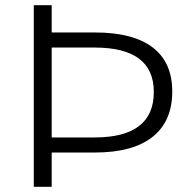

<svg xmlns="http://www.w3.org/2000/svg" viewBox="-20 -719 710 739"><path d="M643 -367Q643 -252 567 -192Q491 -132 346 -132H179V0H110V-699H179V-594H346Q492 -594 567.5 -536.5Q643 -479 643 -367ZM572 -365Q572 -536 344 -536H179V-190H344Q572 -190 572 -365Z"/></svg>

Font: Gontserrat Light
Style: Regular
Weight: 300
Designer: Julieta Ulanovsky
Foundry: Julieta Ulanovsky
Version: Version 6.001